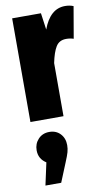

<svg xmlns="http://www.w3.org/2000/svg" viewBox="-97 -595 546 972"><g transform="rotate(-10 176.5 -109.0)"><path d="M353 -540 325 -377Q307 -383 287 -383Q251 -383 234 -355Q217 -327 206 -273V0H36V-533H184L196 -447Q233 -548 310 -548Q334 -548 353 -540ZM199 147Q199 166 194 183.5Q189 201 176 232L136 330H55L80 215Q42 191 42 147Q42 113 64 89.5Q86 66 121 66Q156 66 177.5 89Q199 112 199 147Z"/></g></svg>

Font: Fira Sans Extra Condensed ExtraBold
Style: Regular
Weight: 800
Width: 1
Designer: Carrois Corporate & Edenspiekermann AG
Foundry: Carrois Corporate GbR & Edenspiekermann AG
Version: Version 4.203